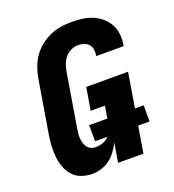

<svg xmlns="http://www.w3.org/2000/svg" viewBox="-136 -849 872 962"><g transform="rotate(-20 300.0 -367.5)"><path d="M193 8Q163 8 136 -1.5Q109 -11 90.5 -31.5Q72 -52 62 -78.5Q52 -105 49 -133.5Q46 -162 47.5 -191.5Q49 -221 54 -251L101 -534Q106 -563 116 -591Q126 -619 143.5 -644.5Q161 -670 185.5 -689.5Q210 -709 237.5 -721.5Q265 -734 294.5 -738.5Q324 -743 353 -743Q382 -743 410 -739.5Q438 -736 463.5 -725.5Q489 -715 509.5 -698Q530 -681 543.5 -657.5Q557 -634 560.5 -606Q564 -578 560 -549L558 -540H412L413 -544Q415 -560 412.5 -576Q410 -592 399.5 -603Q389 -614 374 -618.5Q359 -623 343 -623Q324 -623 305 -613.5Q286 -604 273.5 -588Q261 -572 254.5 -553Q248 -534 245 -515L198 -231Q196 -218 194.5 -205Q193 -192 194.5 -179Q196 -166 199.5 -154Q203 -142 210.5 -132Q218 -122 229.5 -117Q241 -112 254 -112Q271 -112 289 -117.5Q307 -123 321 -136Q335 -149 342.5 -166Q350 -183 353 -201L368 -292H292L312 -412H535L467 0H332L349 -103Q338 -80 322.5 -59Q307 -38 286.5 -22.5Q266 -7 241.5 0.5Q217 8 193 8ZM551 -141H261L260 -227H551Z"/></g></svg>

Font: Iosevka Aile Heavy Oblique
Style: Regular
Weight: 900
Italic angle: -9°
Designer: Belleve Invis
Foundry: Belleve Invis
Version: Version 31.1.0; ttfautohint (v1.8.4)